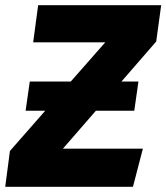

<svg xmlns="http://www.w3.org/2000/svg" viewBox="-44 -715 637 735"><path d="M573 -695H102L83 -553H359L227 -403H70L54 -291H129L-6 -137L-24 0H465L503 -146H197L323 -291H470L486 -403H421L554 -556Z"/></svg>

Font: Fira Sans ExtraBold
Style: Italic
Weight: 800
Italic angle: -8°
Designer: bBox Type GmbH & Carrois Corporate GbR & Edenspiekermann AG
Foundry: bBox Type GmbH & Carrois Corporate GbR & Edenspiekermann AG
Version: Version 4.301;PS 004.301;hotconv 1.0.88;makeotf.lib2.5.64775